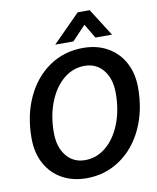

<svg xmlns="http://www.w3.org/2000/svg" viewBox="-98 -986 877 1072"><g transform="rotate(-10 340.5 -450.5)"><path d="M41 -263Q41 -392 88.5 -494Q136 -596 220 -653Q304 -710 411 -710Q490 -710 550 -676Q610 -642 643 -580.5Q676 -519 676 -438Q676 -309 628.5 -207Q581 -105 496.5 -47.5Q412 10 306 10Q227 10 167 -24Q107 -58 74 -119.5Q41 -181 41 -263ZM548 -430Q548 -512 508 -561Q468 -610 402 -610Q336 -610 283 -566Q230 -522 199.5 -445Q169 -368 169 -272Q169 -190 209 -140.5Q249 -91 315 -91Q381 -91 434 -135Q487 -179 517.5 -256.5Q548 -334 548 -430ZM417 -911H485L584 -755H490L442 -836L365 -755H262Z"/></g></svg>

Font: Sarabun SemiBold
Style: Italic
Weight: 600
Italic angle: -10°
Designer: Suppakit Chalermlarp | Katatrad Co.,Ltd.
Foundry: Cadson Demak Co.,Ltd.
Version: Version 1.000; ttfautohint (v1.6)